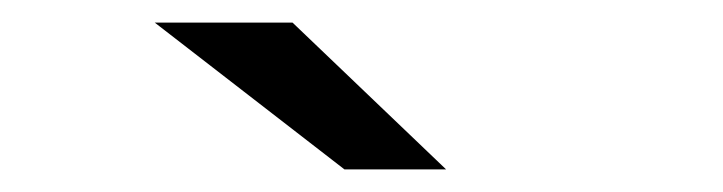

<svg xmlns="http://www.w3.org/2000/svg" viewBox="-20 -757 640 170"><path d="M117 -737 285 -607H375L239 -737Z"/></svg>

Font: ICO Headline
Style: Regular
Weight: 500
Designer: Julieta Ulanovsky
Foundry: Julieta Ulanovsky
Version: Version 7.200